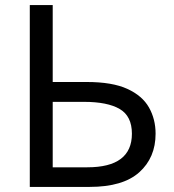

<svg xmlns="http://www.w3.org/2000/svg" viewBox="-20 -734 682 754"><path d="M97 0V-714H187V-412H321Q421 -412 480 -385Q539 -358 565 -312Q591 -266 591 -209Q591 -115 527 -57.5Q463 0 332 0ZM187 -77H323Q498 -77 498 -209Q498 -278 450 -306Q402 -334 310 -334H187Z"/></svg>

Font: Noto IKEA Arabic
Style: Regular
Weight: 400
Designer: Monotype Design Team
Foundry: Monotype Imaging Inc.
Version: Version 1.200